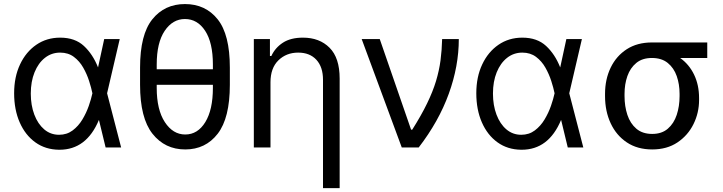

<svg xmlns="http://www.w3.org/2000/svg" viewBox="-20 -742 3637 966"><path d="M279.5 11.4H277Q208.8 10.7 158 -25.7Q107.2 -62.1 79.2 -126.1Q51.1 -190 51.1 -272.7Q51.1 -354.8 80.8 -417.8Q110.4 -480.8 162.6 -516.7Q214.8 -552.6 282.7 -552.6Q357.2 -552.6 402.2 -510.8Q447.1 -469.1 473 -403.4H473.4L504.3 -545.5H582.4L518.8 -272.7L589.5 0H511.4L478 -137.8H477.3Q414.8 11.4 279.5 11.4ZM277 -63.9Q316.4 -63.9 345.5 -85.8Q374.6 -107.6 394.5 -140.8Q414.4 -174 426.7 -209.3Q438.9 -244.7 444.6 -271.3L445 -272.7L444.6 -274.1Q439.3 -300.1 428.3 -334.5Q417.3 -369 398.8 -401.6Q380.3 -434.3 351.7 -455.8Q323.2 -477.3 282.7 -477.3Q239.3 -477.3 206 -451Q172.6 -424.7 153.8 -378.2Q134.9 -331.7 134.9 -271.3Q134.9 -212.4 152.7 -165.3Q170.5 -118.3 202.4 -91.1Q234.4 -63.9 277 -63.9Z M911.9 9.9Q809.7 9.9 747.2 -69.1Q684.7 -148.1 684.7 -315.3V-402Q684.7 -568.2 746.4 -644.9Q808.2 -721.6 910.5 -721.6Q1013.8 -721.6 1075.1 -644.9Q1136.4 -568.2 1136.4 -402V-315.3Q1136.4 -148.1 1075.3 -69.1Q1014.2 9.9 911.9 9.9ZM1051.1 -393.5V-417.6Q1051.1 -527.3 1012.3 -586.8Q973.4 -646.3 910.5 -646.3Q848.7 -646.3 808.6 -586.8Q768.5 -527.3 768.5 -417.6V-393.5ZM911.9 -65.3Q974.8 -65.3 1013 -127.7Q1051.1 -190 1051.1 -299.7V-315.3H768.5V-299.7Q768.5 -190 809.3 -127.7Q850.1 -65.3 911.9 -65.3Z M1688.9 204.5H1605.1V-340.9Q1605.1 -404.8 1571.9 -441.1Q1538.7 -477.3 1480.1 -477.3Q1420.5 -477.3 1380.7 -438.4Q1340.9 -399.5 1340.9 -328.1V0H1257.1V-545.5H1338.1V-460.2H1345.2Q1364.3 -501.8 1403.4 -527.2Q1442.5 -552.6 1504.3 -552.6Q1587.4 -552.6 1638.1 -501.8Q1688.9 -451 1688.9 -346.6Z M2086.6 0H2001.4L1799.7 -545.5H1890.6L2048.3 -89.5H2054Q2099.8 -161.9 2128.7 -221.6Q2157.7 -281.2 2173.7 -334.2Q2189.6 -387.1 2196.4 -438.4Q2203.1 -489.7 2204.5 -545.5H2288.4Q2288.4 -409.1 2237.9 -270.1Q2187.5 -131 2086.6 0Z M2604.8 11.4H2602.3Q2534.1 10.7 2483.3 -25.7Q2432.5 -62.1 2404.5 -126.1Q2376.4 -190 2376.4 -272.7Q2376.4 -354.8 2406.1 -417.8Q2435.7 -480.8 2487.9 -516.7Q2540.1 -552.6 2608 -552.6Q2682.5 -552.6 2727.5 -510.8Q2772.4 -469.1 2798.3 -403.4H2798.7L2829.5 -545.5H2907.7L2844.1 -272.7L2914.8 0H2836.6L2803.3 -137.8H2802.6Q2740.1 11.4 2604.8 11.4ZM2602.3 -63.9Q2641.7 -63.9 2670.8 -85.8Q2699.9 -107.6 2719.8 -140.8Q2739.7 -174 2752 -209.3Q2764.2 -244.7 2769.9 -271.3L2770.2 -272.7L2769.9 -274.1Q2764.6 -300.1 2753.6 -334.5Q2742.5 -369 2724.1 -401.6Q2705.6 -434.3 2677 -455.8Q2648.4 -477.3 2608 -477.3Q2564.6 -477.3 2531.2 -451Q2497.9 -424.7 2479 -378.2Q2460.2 -331.7 2460.2 -271.3Q2460.2 -212.4 2478 -165.3Q2495.7 -118.3 2527.7 -91.1Q2559.7 -63.9 2602.3 -63.9Z M3261.4 9.9Q3186.8 9.9 3133.7 -25.6Q3080.6 -61.1 3052.4 -121.8Q3024.1 -182.5 3024.1 -258.5V-269.9Q3024.1 -343 3052.4 -401.6Q3080.6 -460.2 3133.3 -494.3Q3186.1 -528.4 3259.9 -528.4H3538.4V-450.3H3402Q3447.1 -418.3 3472.1 -366.5Q3497.2 -314.6 3497.2 -248.6V-238.6Q3497.2 -174.7 3469.3 -117.9Q3441.4 -61.1 3388.7 -25.6Q3335.9 9.9 3261.4 9.9ZM3261.4 -68.2Q3309.7 -68.2 3340 -94.5Q3370.4 -120.7 3384.8 -164.1Q3399.1 -207.4 3399.1 -258.5V-269.9Q3399.1 -318.2 3384.8 -359.2Q3370.4 -400.2 3339.7 -425.2Q3308.9 -450.3 3259.9 -450.3Q3211.6 -450.3 3181.3 -425.2Q3150.9 -400.2 3136.5 -359.2Q3122.2 -318.2 3122.2 -269.9V-258.5Q3122.2 -207.4 3136.5 -164.1Q3150.9 -120.7 3181.6 -94.5Q3212.4 -68.2 3261.4 -68.2Z"/></svg>

Font: Linik Sans
Style: Regular
Weight: 400
Designer: Rasmus Andersson (font), Marc Monis (original base), Kil Hyung-jin (Pretendard portions), Cristiano Sobral (main changes
Foundry: rsms
Version: Version 3.018;May 31, 2022;FontCreator 14.0.0.2814 64-bit; t